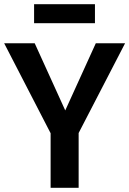

<svg xmlns="http://www.w3.org/2000/svg" viewBox="-22 -898 618 918"><path d="M354 -262V0H220V-261L-2 -691H144L290 -370L436 -691H576ZM141 -787V-878H432V-787Z"/></svg>

Font: Fira Sans Medium
Style: Regular
Weight: 500
Designer: bBox Type GmbH & Carrois Corporate GbR & Edenspiekermann AG
Foundry: bBox Type GmbH & Carrois Corporate GbR & Edenspiekermann AG
Version: Version 4.301